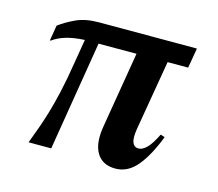

<svg xmlns="http://www.w3.org/2000/svg" viewBox="-75 -547 738 650"><g transform="rotate(15 294.5 -222.0)"><path d="M73 -4Q84 -33 93.5 -59.5Q103 -86 112.5 -118Q122 -150 132 -193.5Q142 -237 152 -300L166 -384Q127 -382 100.5 -374Q74 -366 55 -352H52L61 -406Q85 -424 117.5 -439Q150 -454 197 -454H540L528 -384H456L414 -137Q409 -105 415 -90.5Q421 -76 436 -76Q450 -76 465 -91Q480 -106 497 -141L512 -136Q485 -66 453 -28Q421 10 378 10Q332 10 312 -24Q292 -58 303 -120L347 -384H214L151 0H72Z"/></g></svg>

Font: Spectral SemiBold
Style: Italic
Weight: 600
Italic angle: -10°
Designer: Jean-Baptiste Levee
Foundry: Production Type
Version: Version 2.001